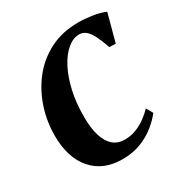

<svg xmlns="http://www.w3.org/2000/svg" viewBox="-135 -636 705 745"><g transform="rotate(-30 218.0 -263.0)"><path d="M202.5 10.5Q117 10.5 68.5 -45Q20 -100.5 19.5 -198Q19 -260 38.2 -320Q57.5 -380 95.2 -428.8Q133 -477.5 189 -506.5Q245 -535.5 318 -535.5Q345.5 -535.5 379.2 -530.5Q413 -525.5 436.5 -515L403 -391L375 -392Q362.5 -427.5 351.2 -449.8Q340 -472 327 -482.8Q314 -493.5 297.5 -493.5Q270.5 -493.5 244.8 -472.2Q219 -451 198.5 -412.2Q178 -373.5 166 -320.8Q154 -268 154.5 -204.5Q154.5 -154 165.5 -119.8Q176.5 -85.5 197.2 -68.2Q218 -51 248 -51Q274.5 -51 298.2 -60Q322 -69 342 -83.5Q362 -98 378.5 -115L395 -86Q378.5 -64 351.5 -41.8Q324.5 -19.5 287.2 -4.5Q250 10.5 202.5 10.5Z"/></g></svg>

Font: Merriweather 96pt SemiBold
Style: Italic
Weight: 600
Italic angle: -7.8°
Version: Version 2.101